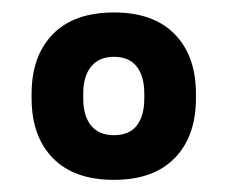

<svg xmlns="http://www.w3.org/2000/svg" viewBox="-20 -674 374 316"><path d="M167.5 -378Q102 -378 67 -413.8Q32 -449.5 32 -512.5V-519.5Q32 -582 67 -617.8Q102 -653.5 167.5 -653.5Q232.5 -653.5 267.5 -617.8Q302.5 -582 302.5 -519.5V-512.5Q302.5 -449.5 267.5 -413.8Q232.5 -378 167.5 -378ZM167.5 -451.5Q192.5 -451.5 205 -467.2Q217.5 -483 217.5 -512V-520Q217.5 -548.5 205 -564.5Q192.5 -580.5 167.5 -580.5Q143 -580.5 130 -564.5Q117 -548.5 117 -520V-512Q117 -483 130 -467.2Q143 -451.5 167.5 -451.5Z"/></svg>

Font: Anek Gujarati Medium SemiBold
Style: Regular
Weight: 600
Version: Version 1.003